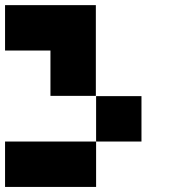

<svg xmlns="http://www.w3.org/2000/svg" viewBox="-20 -740 761 760"><path d="M0 -179.7Q120.1 -179.7 360.4 -179.7Q360.4 -120.1 360.4 0Q240.2 0 0 0Q0 -59.6 0 -179.7ZM0 -719.7Q59.6 -719.7 179.7 -719.7Q179.7 -660.2 179.7 -540Q120.1 -540 0 -540Q0 -599.6 0 -719.7ZM179.7 -719.7Q239.3 -719.7 359.4 -719.7Q359.4 -660.2 359.4 -540Q299.8 -540 179.7 -540Q179.7 -599.6 179.7 -719.7ZM179.7 -540Q239.3 -540 359.4 -540Q359.4 -480.5 359.4 -360.4Q299.8 -360.4 179.7 -360.4Q179.7 -419.9 179.7 -540ZM360.4 -359.4Q419.9 -359.4 540 -359.4Q540 -299.8 540 -179.7Q480.5 -179.7 360.4 -179.7Q360.4 -239.3 360.4 -359.4Z"/></svg>

Font: Pixelfont
Style: 5 px
Weight: 400
Designer: Eugene Lysy
Version: Version 1.0.2 (beta)